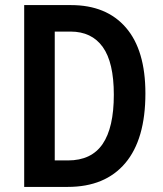

<svg xmlns="http://www.w3.org/2000/svg" viewBox="-20 -734 641 754"><path d="M551 -367Q551 -187 472 -93.5Q393 0 246 0H75V-714H259Q398 -714 474.5 -625.5Q551 -537 551 -367ZM427 -362Q427 -489 383.5 -549.5Q340 -610 257 -610H195V-104H247Q339 -104 383 -168.5Q427 -233 427 -362Z"/></svg>

Font: Noto Sans Ethiopic Condensed SemiBold
Style: Regular
Weight: 600
Width: 3
Designer: Monotype Design Team
Foundry: Monotype Imaging Inc.
Version: Version 2.102; ttfautohint (v1.8.4.7-5d5b)